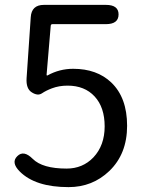

<svg xmlns="http://www.w3.org/2000/svg" viewBox="-20 -754 595 787"><path d="M261 13Q125 13 61 -51Q24 -88 51 -114Q77 -140 114 -103Q154 -63 253 -63Q319 -63 363 -109Q409 -158 409 -236Q409 -314 368 -358.5Q327 -403 257 -403Q222 -403 193 -392Q169 -383 152 -371.5Q135 -360 111 -375Q86 -390 89 -434L106 -683Q109 -734 160 -734H414Q466 -734 466 -695Q466 -655 414 -655H195Q189 -655 188 -649L171 -448Q171 -443 175 -445Q224 -472 280 -472Q377 -472 436 -416Q501 -354 501 -238.5Q501 -123 428 -53Q359 13 261 13Z"/></svg>

Font: Resource Han Rounded KR
Style: Regular
Weight: 400
Designer: Cyano Hao (round all glyphs); Ryoko NISHIZUKA 西塚涼子 (kana, bopomofo & ideographs); Paul D. Hunt (Latin, Greek & Cyrillic)
Foundry: Cyano Hao
Version: 0.990